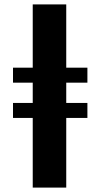

<svg xmlns="http://www.w3.org/2000/svg" viewBox="-20 -851 456 871"><path d="M128.5 0V-316H39V-384H128.5V-476H39V-544H128.5V-831H280.5V-544H376.5V-476H280.5V-384H376.5V-316H280.5V0Z"/></svg>

Font: Merriweather ExtraBold
Style: Regular
Weight: 800
Version: Version 2.100